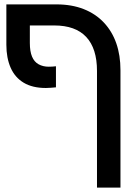

<svg xmlns="http://www.w3.org/2000/svg" viewBox="-20 -615 638 875"><path d="M422 240V-292Q422 -394 373 -446.5Q324 -499 227 -499H9V-595H237Q307 -595 361.5 -573.5Q416 -552 453.5 -512Q491 -472 510 -417.5Q529 -363 529 -295V240ZM189 -214Q128 -214 88 -238Q48 -262 28.5 -306.5Q9 -351 9 -411V-595H116V-419Q116 -381 126 -357Q136 -333 156 -322Q176 -311 202 -311Q210 -311 218.5 -311.5Q227 -312 235 -313V-217Q224 -216 211.5 -215Q199 -214 189 -214Z"/></svg>

Font: Noto Sans Hebrew Medium
Style: Regular
Weight: 500
Designer: Monotype Design Team
Foundry: Monotype Imaging Inc.
Version: Version 2.003